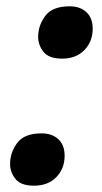

<svg xmlns="http://www.w3.org/2000/svg" viewBox="-20 -576 325 609"><path d="M177 -390Q135 -390 118 -411.5Q101 -433 101 -459Q101 -495 123.5 -525.5Q146 -556 201 -556Q234 -556 254 -537.5Q274 -519 274 -485Q274 -444 247.5 -417Q221 -390 177 -390ZM88 13Q46 13 29 -8.5Q12 -30 12 -56Q12 -92 34.5 -122.5Q57 -153 112 -153Q145 -153 165 -134.5Q185 -116 185 -82Q185 -41 158.5 -14Q132 13 88 13Z"/></svg>

Font: BC Sans
Style: Bold Italic
Weight: 700
Italic angle: -12°
Designer: Monotype Design Team
Province of B.C.
Foundry: Monotype Imaging Inc.
Version: Version 2.000;GOOG;noto-source:20170915:90ef993387c0